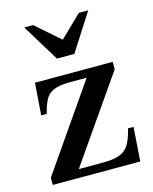

<svg xmlns="http://www.w3.org/2000/svg" viewBox="-110 -799 697 873"><g transform="rotate(-15 238.5 -362.5)"><path d="M29 0V-34L304 -431H224Q176 -431 149 -419.5Q122 -408 109 -383.5Q96 -359 86 -319H60L71 -470H437V-435L162 -39H273Q325 -39 354.5 -50Q384 -61 399.5 -87.5Q415 -114 426 -160H452L441 0ZM196 -550 89 -725H131L244 -626L346 -725H390L278 -550Z"/></g></svg>

Font: Frank Ruhl Libre Medium
Style: Regular
Weight: 500
Designer: Yanek Iontef
Foundry: Fontef
Version: Version 6.004